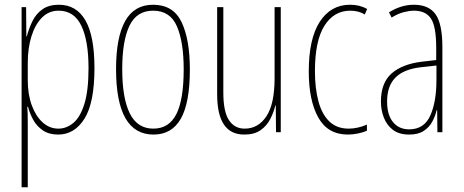

<svg xmlns="http://www.w3.org/2000/svg" viewBox="-20 -557 1953 809"><path d="M228 -537Q302 -537 340 -471Q378 -405 378 -270Q378 -124 336 -57Q294 10 225 10Q186 10 160 -8Q134 -26 119.5 -53Q105 -80 98 -107H95Q96 -98 96.5 -79.5Q97 -61 97 -37V232H71V-527H90L91 -404H93Q102 -438 117 -468.5Q132 -499 159 -518Q186 -537 228 -537ZM227 -512Q186 -512 157 -483Q128 -454 112.5 -404Q97 -354 97 -292V-219Q97 -159 114 -113Q131 -67 160 -41Q189 -15 226 -15Q260 -15 289 -39Q318 -63 335.5 -119Q353 -175 353 -270Q353 -386 322.5 -449Q292 -512 227 -512Z M780 -264Q780 -124 742 -57Q704 10 627 10Q469 10 469 -266Q469 -400 507.5 -468.5Q546 -537 625 -537Q710 -537 745 -464Q780 -391 780 -264ZM495 -266Q495 -143 527 -79Q559 -15 626 -15Q692 -15 723 -76Q754 -137 754 -265Q754 -380 725.5 -446Q697 -512 625 -512Q556 -512 525.5 -448.5Q495 -385 495 -266Z M1163 -527V0H1143L1142 -112H1140Q1133 -83 1118.5 -55Q1104 -27 1078 -8.5Q1052 10 1009 10Q895 10 895 -159V-527H921V-167Q921 -87 944.5 -51Q968 -15 1011 -15Q1068 -15 1102.5 -67Q1137 -119 1137 -228V-527Z M1446 10Q1361 10 1321 -62Q1281 -134 1281 -256Q1281 -394 1327.5 -465.5Q1374 -537 1455 -537Q1496 -537 1527 -519L1517 -496Q1491 -512 1456 -512Q1387 -512 1347 -448.5Q1307 -385 1307 -257Q1307 -186 1321.5 -131Q1336 -76 1367.5 -45.5Q1399 -15 1449 -15Q1487 -15 1526 -32V-6Q1510 1 1488 5.5Q1466 10 1446 10Z M1724 -537Q1787 -537 1815.5 -496.5Q1844 -456 1844 -358V0H1823L1822 -93H1820Q1814 -68 1801.5 -44.5Q1789 -21 1765.5 -5.5Q1742 10 1704 10Q1662 10 1636 -9.5Q1610 -29 1597.5 -61Q1585 -93 1585 -129Q1585 -208 1630 -247.5Q1675 -287 1757 -297L1818 -304V-355Q1818 -445 1796 -478.5Q1774 -512 1724 -512Q1706 -512 1682 -506Q1658 -500 1630 -483L1619 -505Q1670 -537 1724 -537ZM1756 -274Q1682 -266 1646.5 -230.5Q1611 -195 1611 -129Q1611 -73 1636 -42.5Q1661 -12 1704 -12Q1767 -12 1793 -70Q1819 -128 1819 -220V-281Z"/></svg>

Font: Noto Sans Thai Looped ExtraCondensed Thin
Style: Regular
Weight: 100
Width: 2
Designer: Sasikarn Vongin, Ben Mitchell
Foundry: The Fontpad Ltd
Version: Version 1.001; ttfautohint (v1.8.4.7-5d5b)